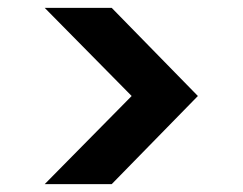

<svg xmlns="http://www.w3.org/2000/svg" viewBox="-20 -546 619 490"><path d="M94 -76 316 -301 94 -526H265L485 -301L265 -76Z"/></svg>

Font: DM Sans 9pt
Style: Bold
Weight: 700
Version: Version 4.004;gftools[0.9.30]